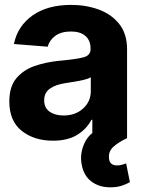

<svg xmlns="http://www.w3.org/2000/svg" viewBox="-20 -573 591 796"><path d="M199.7 10.3Q121.6 10.3 70.1 -30.5Q18.6 -71.3 18.6 -152.3Q18.6 -213.4 47.4 -248Q76.2 -282.7 122.8 -299.1Q169.4 -315.4 223.6 -320.8Q294.4 -327.1 325 -335Q355.5 -342.8 355.5 -369.1V-371.6Q355.5 -405.3 334.2 -423.8Q313 -442.4 274.4 -442.4Q233.9 -442.4 209.5 -424.6Q185.1 -406.7 177.7 -379.4L37.6 -390.6Q53.2 -465.3 115 -509Q176.8 -552.7 275.4 -552.7Q335.9 -552.7 388.7 -533.7Q441.4 -514.6 474.1 -473.9Q506.8 -433.1 506.8 -368.2V0H362.8V-76.2H358.9Q338.9 -37.6 299.6 -13.7Q260.3 10.3 199.7 10.3ZM243.2 -94.2Q293 -94.2 324.7 -123.3Q356.4 -152.3 356.4 -194.8V-252.9Q347.2 -246.6 328.6 -242.2Q310.1 -237.8 289.1 -234.4Q268.1 -231 252 -228.5Q211.4 -222.7 187.3 -205.8Q163.1 -189 163.1 -157.2Q163.1 -126 185.5 -110.1Q208 -94.2 243.2 -94.2ZM437.5 203.6Q390.6 203.6 358.9 179.4Q327.1 155.3 318.8 109.9Q310.1 66.4 328.9 23.2Q347.7 -20 394.5 -41L506.3 0Q473.1 15.6 452.1 33.7Q431.2 51.8 431.6 77.1Q431.2 113.3 465.8 112.8Q477.5 112.8 486.6 109.9Q495.6 106.9 502.9 104.5L518.6 182.1Q505.4 189.9 485.1 196.8Q464.8 203.6 437.5 203.6Z"/></svg>

Font: Inter Tight
Style: Bold
Weight: 700
Designer: Rasmus Andersson
Foundry: rsms
Version: Version 3.004; ttfautohint (v1.8.4.7-5d5b)